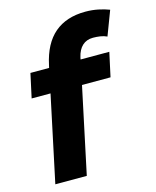

<svg xmlns="http://www.w3.org/2000/svg" viewBox="-111 -808 716 884"><g transform="rotate(-15 247.0 -366.0)"><path d="M42 0 129 -410H39L64 -525H153L156 -538Q177 -636 233.5 -684Q290 -732 381 -732Q413 -732 442 -726Q471 -720 494 -711L450 -595Q435 -602 418 -604.5Q401 -607 384 -607Q353 -607 333 -588.5Q313 -570 305 -535L303 -525H440L415 -410H279L192 0Z"/></g></svg>

Font: Radio Canada
Style: Italic
Weight: 400
Italic angle: -12°
Designer: Charles Daoud, Etienne Aubert Bonn, Alexandre Saumier Demers, Jacques Le Bailly
Foundry: Radio-Canada
Version: Version 2.104;gftools[0.9.28.dev5+ged2979d]